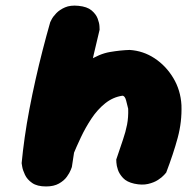

<svg xmlns="http://www.w3.org/2000/svg" viewBox="-20 -671 674 692"><path d="M464 -9Q437 -15 423.5 -29.5Q410 -44 405 -59Q400 -74 399.5 -85Q399 -96 399 -96Q413 -138 423 -167Q433 -196 438 -222Q443 -248 442 -279Q439 -292 434.5 -309Q430 -326 421 -326Q387 -321 359 -298.5Q331 -276 309.5 -243.5Q288 -211 271.5 -176Q255 -141 242.5 -110.5Q230 -80 221 -61Q209 -43 201.5 -48Q194 -53 191 -74.5Q188 -96 187.5 -125Q187 -154 189 -184Q191 -214 195 -237.5Q199 -261 203 -269L157 -295L215 -363Q256 -424 297 -450.5Q338 -477 376 -483.5Q414 -490 447 -491Q496 -488 537 -461Q578 -434 604.5 -390Q631 -346 634 -292Q636 -232 620.5 -174.5Q605 -117 579 -49Q579 -49 571.5 -40.5Q564 -32 549.5 -22.5Q535 -13 513.5 -8Q492 -3 464 -9ZM146 1Q114 1 96 -11.5Q78 -24 70 -41Q62 -58 60 -70.5Q58 -83 58 -83Q62 -126 69 -175.5Q76 -225 86 -277.5Q96 -330 108 -383.5Q120 -437 133.5 -489.5Q147 -542 161 -591Q161 -591 166 -601Q171 -611 183 -623.5Q195 -636 214.5 -644.5Q234 -653 263 -650Q294 -647 310 -633.5Q326 -620 332 -604Q338 -588 338.5 -576Q339 -564 339 -564Q330 -526 319 -479.5Q308 -433 297 -382Q286 -331 275.5 -277.5Q265 -224 255.5 -171Q246 -118 239 -69Q239 -69 235 -58.5Q231 -48 221 -34Q211 -20 192.5 -9.5Q174 1 146 1Z"/></svg>

Font: Sour Gummy Black
Style: Italic
Weight: 900
Italic angle: -11.3°
Designer: Stefie Justprince
Foundry: Eifetstype
Version: Version 1.000